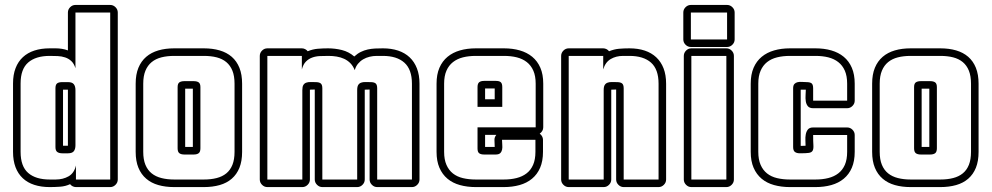

<svg xmlns="http://www.w3.org/2000/svg" viewBox="-20 -719 3973 769"><path d="M260.7 18.6Q242.2 27.3 220.7 28.8Q199.2 30.3 179.2 30.3Q145 30.3 117.7 21.5Q90.3 12.7 71.3 -5.1Q52.2 -22.9 42.2 -49.3Q32.2 -75.7 32.2 -110.8V-384.8Q32.2 -419.9 42.5 -446.3Q52.7 -472.7 71.8 -490.2Q90.8 -507.8 117.9 -516.6Q145 -525.4 179.2 -525.4H203.1Q215.8 -525.4 228 -523.4Q240.2 -521.5 252 -517.1V-668.9Q252 -681.2 261 -690.2Q270 -699.2 282.2 -699.2H421.4Q433.6 -699.2 442.6 -690.2Q451.7 -681.2 451.7 -668.9V0Q451.7 12.2 442.6 21.2Q433.6 30.3 421.4 30.3H284.2Q277.3 30.3 271 27.1Q264.6 23.9 260.7 18.6ZM232.4 -359.9V-135.3H252V-359.9ZM282.2 -445.8Q276.4 -464.4 265.6 -474.4Q254.9 -484.4 241 -489Q227.1 -493.7 211.2 -494.4Q195.3 -495.1 179.2 -495.1Q123.5 -495.1 93 -468.8Q62.5 -442.4 62.5 -384.8V-110.8Q62.5 -52.7 92.8 -26.4Q123 0 179.2 0H203.1Q232.4 0 254.9 -12.9Q277.3 -25.9 284.2 -56.2V0H421.4V-668.9H282.2ZM202.1 -365.2Q202.1 -379.9 208.7 -385Q215.3 -390.1 229.5 -390.1H252.4Q269 -390.1 275.6 -381.8Q282.2 -373.5 282.2 -357.9V-137.2Q282.2 -121.6 275.6 -113.3Q269 -105 252.4 -105H229.5Q216.3 -105 209.2 -110.4Q202.1 -115.7 202.1 -129.9Z M523.4 -383.8Q523.4 -420.9 534.4 -447.5Q545.4 -474.1 565.7 -491.5Q585.9 -508.8 614.3 -517.1Q642.6 -525.4 677.7 -525.4H796.4Q831.5 -525.4 859.9 -517.1Q888.2 -508.8 908.2 -491.5Q928.2 -474.1 939 -447.3Q949.7 -420.4 949.7 -383.8V-110.8Q949.7 -73.7 939 -47.1Q928.2 -20.5 908.2 -3.2Q888.2 14.2 859.9 22.2Q831.5 30.3 796.4 30.3H677.7Q642.6 30.3 614.3 22.2Q585.9 14.2 565.7 -3.2Q545.4 -20.5 534.4 -47.1Q523.4 -73.7 523.4 -110.8ZM752.4 -130.4V-363.8H721.7V-130.4ZM553.7 -110.8Q553.7 -80.1 562.5 -58.8Q571.3 -37.6 587.4 -24.7Q603.5 -11.7 626.5 -5.9Q649.4 0 677.7 0H796.4Q825.2 0 847.9 -5.9Q870.6 -11.7 886.5 -24.7Q902.3 -37.6 910.9 -58.8Q919.4 -80.1 919.4 -110.8V-383.8Q919.4 -414.6 910.9 -435.8Q902.3 -457 886.5 -470.2Q870.6 -483.4 847.9 -489.3Q825.2 -495.1 796.4 -495.1H677.7Q649.4 -495.1 626.5 -489.3Q603.5 -483.4 587.4 -470.2Q571.3 -457 562.5 -435.8Q553.7 -414.6 553.7 -383.8ZM782.7 -125Q782.7 -110.8 775.9 -105.5Q769 -100.1 755.4 -100.1H718.8Q705.1 -100.1 698.2 -105.5Q691.4 -110.8 691.4 -125V-370.1Q691.4 -384.3 698.5 -389.2Q705.6 -394 718.8 -394H755.4Q768.6 -394 775.6 -389.2Q782.7 -384.3 782.7 -370.1Z M1440.9 -359.9V0Q1440.9 12.2 1431.9 21.2Q1422.9 30.3 1410.6 30.3H1271Q1258.8 30.3 1249.8 21.2Q1240.7 12.2 1240.7 0V-360.4H1238.3Q1233.9 -360.4 1229.7 -360.1Q1225.6 -359.9 1221.2 -359.9V0Q1221.2 12.2 1212.2 21.2Q1203.1 30.3 1190.9 30.3H1050.8Q1038.6 30.3 1029.5 21.2Q1020.5 12.2 1020.5 0V-495.1Q1020.5 -507.3 1029.5 -516.4Q1038.6 -525.4 1050.8 -525.4H1189Q1195.8 -525.4 1202.1 -522.2Q1208.5 -519 1212.4 -513.7Q1232.4 -522 1252.7 -523.7Q1272.9 -525.4 1293.9 -525.4Q1321.8 -525.4 1349.4 -518.6Q1377 -511.7 1398.9 -492.7Q1411.6 -504.4 1425 -511Q1438.5 -517.6 1452.9 -520.8Q1467.3 -523.9 1482.4 -524.7Q1497.6 -525.4 1513.7 -525.4Q1547.4 -525.4 1574.5 -516.4Q1601.6 -507.3 1620.6 -489.5Q1639.6 -471.7 1649.9 -445.1Q1660.2 -418.5 1660.2 -383.8V0Q1660.2 12.2 1651.1 21.2Q1642.1 30.3 1629.9 30.3H1490.7Q1478.5 30.3 1469.5 21.2Q1460.4 12.2 1460.4 0V-360.4H1458.5Q1454.1 -360.4 1449.7 -360.1Q1445.3 -359.9 1440.9 -359.9ZM1463.9 -390.1Q1478 -390.1 1484.4 -385Q1490.7 -379.9 1490.7 -365.2V0H1629.9V-383.8Q1629.9 -440.9 1599.6 -468Q1569.3 -495.1 1513.7 -495.1H1488.8Q1474.6 -495.1 1460.4 -491.7Q1446.3 -488.3 1434.6 -481.4Q1422.9 -474.6 1413.8 -463.6Q1404.8 -452.6 1400.9 -438Q1394 -455.1 1383.1 -466.1Q1372.1 -477.1 1358.4 -483.4Q1344.7 -489.7 1328.9 -492.4Q1313 -495.1 1295.9 -495.1Q1278.3 -495.1 1261.5 -494.4Q1244.6 -493.7 1230.5 -488.5Q1216.3 -483.4 1205.3 -472.4Q1194.3 -461.4 1189 -440.9V-495.1H1050.8V0H1190.9V-357.9Q1190.9 -372.1 1195.1 -378.7Q1199.2 -385.3 1206.5 -387.9Q1213.9 -390.6 1223.4 -390.4Q1232.9 -390.1 1243.7 -390.1Q1257.8 -390.1 1264.4 -385Q1271 -379.9 1271 -365.2V0H1410.6V-357.9Q1410.6 -372.1 1414.8 -378.7Q1418.9 -385.3 1426.3 -387.9Q1433.6 -390.6 1443.4 -390.4Q1453.1 -390.1 1463.9 -390.1Z M2141.6 -183.6Q2147.5 -179.7 2151.1 -173.1Q2154.8 -166.5 2154.8 -159.2V-110.8Q2154.8 -73.7 2143.3 -47.1Q2131.8 -20.5 2110.8 -3.2Q2089.8 14.2 2061 22.2Q2032.2 30.3 1997.6 30.3H1885.7Q1851.1 30.3 1822 22.2Q1793 14.2 1772.2 -3.2Q1751.5 -20.5 1740 -47.1Q1728.5 -73.7 1728.5 -110.8V-383.8Q1728.5 -420.9 1740 -447.5Q1751.5 -474.1 1772.5 -491.5Q1793.5 -508.8 1822.3 -517.1Q1851.1 -525.4 1885.7 -525.4H1998.5Q2033.2 -525.4 2062 -517.1Q2090.8 -508.8 2111.8 -491.5Q2132.8 -474.1 2144.3 -447.5Q2155.8 -420.9 2155.8 -383.8V-209Q2155.8 -201.2 2151.9 -194.6Q2147.9 -188 2141.6 -183.6ZM1961.4 -130.4Q1961.4 -137.7 1960.9 -144.8Q1960.4 -151.9 1960.4 -159.2Q1960.4 -169.9 1967.8 -178.7H1922.9V-130.4ZM1922.9 -364.7V-321.3H1961.4V-364.7ZM1964.8 -100.1H1919.4Q1906.2 -100.1 1899.4 -105Q1892.6 -109.9 1892.6 -124V-209H2125.5V-383.8Q2125.5 -414.6 2116.2 -435.8Q2106.9 -457 2090.1 -470.2Q2073.2 -483.4 2050 -489.3Q2026.9 -495.1 1998.5 -495.1H1885.7Q1857.4 -495.1 1834.2 -489.3Q1811 -483.4 1794.2 -470.2Q1777.3 -457 1768.1 -435.8Q1758.8 -414.6 1758.8 -383.8V-110.8Q1758.8 -80.1 1768.1 -58.8Q1777.3 -37.6 1793.9 -24.4Q1810.5 -11.2 1834 -5.6Q1857.4 0 1885.7 0H1997.6Q2025.9 0 2049.1 -5.9Q2072.3 -11.7 2089.1 -24.7Q2106 -37.6 2115.2 -58.8Q2124.5 -80.1 2124.5 -110.8V-159.2H1990.7Q1990.7 -149.4 1991.7 -138.9Q1992.7 -128.4 1991 -119.9Q1989.3 -111.3 1983.6 -105.7Q1978 -100.1 1964.8 -100.1ZM1892.6 -370.1Q1892.6 -384.3 1899.2 -389.6Q1905.8 -395 1919.4 -395H1965.8Q1980 -395 1985.8 -389.6Q1991.7 -384.3 1991.7 -370.1V-291H1892.6Z M2428.2 -359.9V0Q2428.2 12.2 2419.2 21.2Q2410.2 30.3 2397.9 30.3H2257.8Q2245.6 30.3 2236.6 21.2Q2227.5 12.2 2227.5 0V-495.1Q2227.5 -507.3 2236.6 -516.4Q2245.6 -525.4 2257.8 -525.4H2396Q2402.8 -525.4 2409.2 -522.2Q2415.5 -519 2419.4 -513.7Q2439.9 -522 2459.5 -523.7Q2479 -525.4 2501 -525.4Q2535.2 -525.4 2562.3 -516.4Q2589.4 -507.3 2608.4 -489.5Q2627.4 -471.7 2637.7 -445.3Q2647.9 -418.9 2647.9 -383.8V0Q2647.9 12.2 2638.9 21.2Q2629.9 30.3 2617.7 30.3H2478Q2465.8 30.3 2456.8 21.2Q2447.8 12.2 2447.8 0V-360.4H2445.3Q2440.9 -360.4 2436.8 -360.1Q2432.6 -359.9 2428.2 -359.9ZM2450.7 -390.1Q2464.8 -390.1 2471.4 -385Q2478 -379.9 2478 -365.2V0H2617.7V-383.8Q2617.7 -441.4 2587.4 -468.3Q2557.1 -495.1 2501 -495.1H2475.6Q2447.3 -495.1 2425.8 -482.4Q2404.3 -469.7 2396 -440.9V-495.1H2257.8V0H2397.9V-357.9Q2397.9 -372.1 2402.1 -378.7Q2406.2 -385.3 2413.6 -387.9Q2420.9 -390.6 2430.4 -390.4Q2439.9 -390.1 2450.7 -390.1Z M2919.4 0Q2919.4 12.2 2910.4 21.2Q2901.4 30.3 2889.2 30.3H2749Q2736.8 30.3 2727.8 21.2Q2718.8 12.2 2718.8 0V-495.1Q2718.8 -507.3 2727.8 -516.4Q2736.8 -525.4 2749 -525.4H2889.2Q2901.4 -525.4 2910.4 -516.4Q2919.4 -507.3 2919.4 -495.1ZM2747.1 -530.8Q2734.9 -530.8 2725.8 -539.8Q2716.8 -548.8 2716.8 -561V-668.9Q2716.8 -681.2 2725.8 -690.2Q2734.9 -699.2 2747.1 -699.2H2892.1Q2904.3 -699.2 2913.3 -690.2Q2922.4 -681.2 2922.4 -668.9V-561Q2922.4 -548.8 2913.3 -539.8Q2904.3 -530.8 2892.1 -530.8ZM2889.2 -495.1H2749V0H2889.2ZM2892.1 -561V-668.9H2747.1V-561Z M3187 -359.9V-134.8H3191.4Q3195.3 -134.8 3199 -135Q3202.6 -135.3 3206.5 -135.3Q3206.5 -144.5 3205.8 -157Q3205.1 -169.4 3207.3 -180.9Q3209.5 -192.4 3215.8 -200.4Q3222.2 -208.5 3236.8 -208.5H3373Q3385.3 -208.5 3394.3 -199.5Q3403.3 -190.4 3403.3 -178.2V-110.8Q3403.3 -73.7 3391.8 -47.1Q3380.4 -20.5 3359.4 -3.2Q3338.4 14.2 3309.6 22.2Q3280.8 30.3 3246.1 30.3H3144Q3109.4 30.3 3080.3 22.2Q3051.3 14.2 3030.5 -3.2Q3009.8 -20.5 2998.3 -47.1Q2986.8 -73.7 2986.8 -110.8V-383.8Q2986.8 -420.9 2998.3 -447.5Q3009.8 -474.1 3030.8 -491.5Q3051.8 -508.8 3080.6 -517.1Q3109.4 -525.4 3144 -525.4H3246.1Q3280.8 -525.4 3309.6 -517.1Q3338.4 -508.8 3359.4 -491.5Q3380.4 -474.1 3391.8 -447.5Q3403.3 -420.9 3403.3 -383.8V-315.9Q3403.3 -303.7 3394.3 -294.7Q3385.3 -285.6 3373 -285.6H3236.8Q3222.2 -285.6 3215.6 -293.7Q3209 -301.8 3207.3 -313.5Q3205.6 -325.2 3206.5 -337.9Q3207.5 -350.6 3207.5 -359.9ZM3156.7 -365.2Q3156.7 -377.4 3161.9 -382.8Q3167 -388.2 3174.8 -389.9Q3182.6 -391.6 3191.9 -390.9Q3201.2 -390.1 3210 -390.1Q3224.1 -390.1 3230.5 -385.3Q3236.8 -380.4 3236.8 -365.2V-315.9H3373V-383.8Q3373 -414.6 3363.8 -435.8Q3354.5 -457 3337.6 -470.2Q3320.8 -483.4 3297.6 -489.3Q3274.4 -495.1 3246.1 -495.1H3144Q3115.7 -495.1 3092.3 -489.3Q3068.8 -483.4 3052.2 -470.2Q3035.6 -457 3026.4 -435.8Q3017.1 -414.6 3017.1 -383.8V-110.8Q3017.1 -80.1 3026.4 -58.8Q3035.6 -37.6 3052.2 -24.4Q3068.8 -11.2 3092.3 -5.6Q3115.7 0 3144 0H3246.1Q3274.4 0 3297.6 -5.9Q3320.8 -11.7 3337.6 -24.7Q3354.5 -37.6 3363.8 -58.8Q3373 -80.1 3373 -110.8V-178.2H3236.8Q3236.8 -152.3 3237.8 -137.7Q3238.8 -123 3234.9 -115.7Q3231 -108.4 3219.7 -106.7Q3208.5 -105 3184.1 -105Q3170.9 -105 3163.8 -110.4Q3156.7 -115.7 3156.7 -129.9Z M3473.1 -383.8Q3473.1 -420.9 3484.1 -447.5Q3495.1 -474.1 3515.4 -491.5Q3535.6 -508.8 3564 -517.1Q3592.3 -525.4 3627.4 -525.4H3746.1Q3781.2 -525.4 3809.6 -517.1Q3837.9 -508.8 3857.9 -491.5Q3877.9 -474.1 3888.7 -447.3Q3899.4 -420.4 3899.4 -383.8V-110.8Q3899.4 -73.7 3888.7 -47.1Q3877.9 -20.5 3857.9 -3.2Q3837.9 14.2 3809.6 22.2Q3781.2 30.3 3746.1 30.3H3627.4Q3592.3 30.3 3564 22.2Q3535.6 14.2 3515.4 -3.2Q3495.1 -20.5 3484.1 -47.1Q3473.1 -73.7 3473.1 -110.8ZM3702.1 -130.4V-363.8H3671.4V-130.4ZM3503.4 -110.8Q3503.4 -80.1 3512.2 -58.8Q3521 -37.6 3537.1 -24.7Q3553.2 -11.7 3576.2 -5.9Q3599.1 0 3627.4 0H3746.1Q3774.9 0 3797.6 -5.9Q3820.3 -11.7 3836.2 -24.7Q3852.1 -37.6 3860.6 -58.8Q3869.1 -80.1 3869.1 -110.8V-383.8Q3869.1 -414.6 3860.6 -435.8Q3852.1 -457 3836.2 -470.2Q3820.3 -483.4 3797.6 -489.3Q3774.9 -495.1 3746.1 -495.1H3627.4Q3599.1 -495.1 3576.2 -489.3Q3553.2 -483.4 3537.1 -470.2Q3521 -457 3512.2 -435.8Q3503.4 -414.6 3503.4 -383.8ZM3732.4 -125Q3732.4 -110.8 3725.6 -105.5Q3718.8 -100.1 3705.1 -100.1H3668.5Q3654.8 -100.1 3647.9 -105.5Q3641.1 -110.8 3641.1 -125V-370.1Q3641.1 -384.3 3648.2 -389.2Q3655.3 -394 3668.5 -394H3705.1Q3718.3 -394 3725.3 -389.2Q3732.4 -384.3 3732.4 -370.1Z"/></svg>

Font: Akaash Gobhi Outlined
Style: Regular
Weight: 400
Designer: Kulbir Singh Thind, MD
Foundry: Punjab Online
Version: Version 1.200